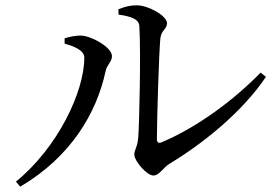

<svg xmlns="http://www.w3.org/2000/svg" viewBox="-20 -712 1040 722"><path d="M426 -657C476 -650 503 -639 504 -613C510 -517 504 -252 500 -197C497 -157 485 -150 485 -130C485 -108 531 -52 557 -52C579 -52 594 -82 617 -96C750 -176 894 -295 980 -423L960 -439C861 -337 723 -234 588 -177C577 -172 570 -176 570 -189C570 -264 578 -518 583 -568C587 -600 608 -602 608 -625C608 -652 539 -692 494 -692C471 -692 452 -688 425 -677ZM297 -495C297 -367 197 -157 40 -29L56 -10C246 -122 343 -286 377 -444C382 -469 401 -479 401 -501C401 -534 325 -576 287 -578C263 -579 240 -573 223 -568V-548C250 -540 297 -526 297 -495Z"/></svg>

Font: Noto Serif CJK JP Medium
Style: Regular
Weight: 500
Designer: Ryoko NISHIZUKA 西塚涼子 (kana & ideographs); Frank Grießhammer (Latin, Greek & Cyrillic); Wenlong ZHANG 张文龙 (bopomofo); San
Foundry: Adobe Systems Incorporated
Version: Version 1.000;PS 1;hotconv 16.6.53;makeotf.lib2.5.65590